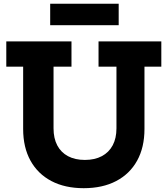

<svg xmlns="http://www.w3.org/2000/svg" viewBox="-20 -976 879 1007"><path d="M496.8 -758.9H826.1V-626.5H737.7V-299.5Q737.7 -203 699.2 -133.4Q660.7 -63.8 589.2 -26.4Q517.8 11 419 11Q320.8 11 249.6 -26.4Q178.4 -63.8 139.9 -133.4Q101.4 -203 101.4 -299.5V-626.5H13V-758.9H354.9V-626.5H260.8V-302.9Q260.8 -250.5 280.4 -213.4Q300 -176.4 336.8 -156.8Q373.6 -137.2 425.2 -137.2Q477 -137.2 514.1 -157Q551.2 -176.7 571 -213.8Q590.8 -250.8 590.8 -302.9V-626.5H496.8ZM602.5 -956.4V-843.7H243.2V-956.4Z"/></svg>

Font: Hepta Slab ExtraLight
Style: Regular
Weight: 200
Designer: Michael LaGattuta
Foundry: Michael LaGattuta
Version: Version 1.100